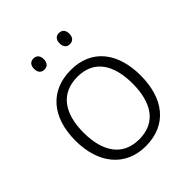

<svg xmlns="http://www.w3.org/2000/svg" viewBox="-200 -943 990 990"><g transform="rotate(-45 295.0 -448.0)"><path d="M168 -773C168 -747 181 -732 203 -732C226 -732 239 -747 239 -773C239 -798 226 -813 203 -813C181 -813 168 -798 168 -773ZM354 -773C354 -747 367 -732 389 -732C412 -732 425 -747 425 -773C425 -798 412 -813 389 -813C367 -813 354 -798 354 -773ZM533 -360C533 -525 450 -635 298 -635C148 -635 57 -532 57 -360C57 -192 147 -83 294 -83C449 -83 533 -193 533 -360ZM116 -360C116 -501 177 -586 297 -586C422 -586 474 -492 474 -360C474 -224 419 -132 295 -132C173 -132 116 -223 116 -360Z"/></g></svg>

Font: Noto Sans Telugu UI Light
Style: Regular
Weight: 300
Designer: Jelle Bosma - Monotype Design Team
Foundry: Monotype Imaging Inc.
Version: Version 2.005